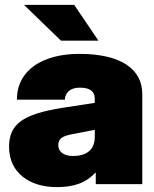

<svg xmlns="http://www.w3.org/2000/svg" viewBox="-20 -752 630 784"><path d="M371 0H561V-368C561 -469 475 -532 304 -532C153 -532 49 -465 49 -345H245C245 -364 258 -394 306 -394C364 -394 367 -364 367 -344V-332L237 -312C72 -286 17 -245 17 -152C17 -45 103 12 210 12C280 12 328 -3 371 -48ZM78 -732 229 -586H382L283 -732ZM218 -159C218 -187 235 -197 280 -205L367 -222V-193C367 -136 328 -115 278 -115C241 -115 218 -132 218 -159Z"/></svg>

Font: Aspekta 950
Style: Regular
Weight: 950
Designer: Ivo Dolenc
Version: Version 2.000